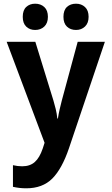

<svg xmlns="http://www.w3.org/2000/svg" viewBox="-20 -772 603 1038"><path d="M122 246Q103 246 85.5 244Q68 242 50 238V121Q75 127 100 127Q142 127 168 104Q194 81 211 31L221 0L16 -546H171L269 -228Q275 -208 281 -183.5Q287 -159 290 -131H293Q297 -157 302.5 -181Q308 -205 314 -228L400 -546H547L353 29Q315 141 262.5 193.5Q210 246 122 246ZM391 -610Q361 -610 342 -628Q323 -646 323 -681Q323 -717 342 -734.5Q361 -752 391 -752Q420 -752 439.5 -734Q459 -716 459 -681Q459 -647 439.5 -628.5Q420 -610 391 -610ZM170 -610Q141 -610 122 -628Q103 -646 103 -681Q103 -717 122 -734.5Q141 -752 170 -752Q200 -752 219.5 -734Q239 -716 239 -681Q239 -647 219.5 -628.5Q200 -610 170 -610Z"/></svg>

Font: Noto Sans Mono SemiCondensed
Style: Bold
Weight: 700
Width: 4
Designer: Monotype Design Team
Foundry: Monotype Imaging Inc.
Version: Version 2.014